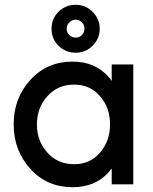

<svg xmlns="http://www.w3.org/2000/svg" viewBox="-20 -769 640 801"><path d="M296 -749Q254 -749 224 -720Q209 -705 202 -687Q195 -669 195 -649Q195 -607 224 -578Q254 -549 296 -549Q337 -549 366 -578Q396 -607 396 -649Q396 -690 366 -720Q337 -749 296 -749ZM296 -687Q311 -687 322 -675Q328 -670 330 -663.5Q332 -657 332 -649Q332 -633 322 -623Q311 -612 296 -612Q280 -612 269 -623Q258 -633 258 -649Q258 -665 269 -675Q280 -687 296 -687ZM446 -500V-431Q443 -435 440 -440Q437 -445 432 -449Q376 -512 283 -512Q176 -512 107 -436Q37 -360 37 -250Q37 -141 107 -64Q176 12 283 12Q376 12 432 -49Q436 -53 439.5 -58Q443 -63 446 -68V0H536V-500ZM289 -416Q356 -416 397 -368Q418 -344 428.5 -315Q439 -286 439 -250Q439 -215 428.5 -185.5Q418 -156 397 -132Q356 -84 289 -84Q221 -84 178 -132Q134 -180 134 -250Q134 -320 178 -368Q221 -416 289 -416Z"/></svg>

Font: Unageo
Style: Medium
Weight: 500
Designer: Richard Sepsi
Foundry: Richard Sepsi
Version: Version 2.000